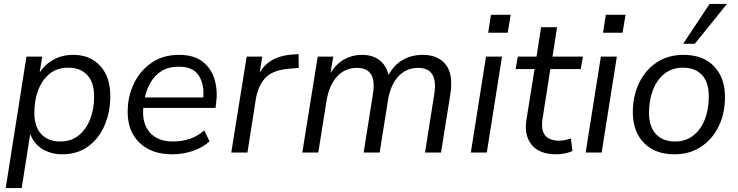

<svg xmlns="http://www.w3.org/2000/svg" viewBox="-20 -773 3739 973"><path d="M9 180 114 -486H194L181 -406Q209 -448 252.5 -471.5Q296 -495 351 -495Q437 -495 488 -439Q539 -383 539 -286Q539 -206 510.5 -139Q482 -72 427.5 -31.5Q373 9 295 9Q241 9 197 -16.5Q153 -42 133 -94L90 180ZM285 -56Q341 -56 379 -87Q417 -118 437 -169.5Q457 -221 457 -284Q457 -356 422 -393Q387 -430 326 -430Q270 -430 232 -399.5Q194 -369 174 -317Q154 -265 154 -202Q154 -131 189 -93.5Q224 -56 285 -56Z M853 9Q749 9 688 -48.5Q627 -106 627 -206Q627 -285 659 -350.5Q691 -416 749 -455.5Q807 -495 887 -495Q963 -495 1007.5 -460Q1052 -425 1068 -368.5Q1084 -312 1075 -247L1072 -226H706Q699 -148 739 -102Q779 -56 857 -56Q903 -56 942.5 -69.5Q982 -83 1015 -112L1042 -57Q1008 -25 957 -8Q906 9 853 9ZM886 -435Q833 -435 798 -412.5Q763 -390 742.5 -354Q722 -318 714 -279H1010Q1016 -345 987.5 -390Q959 -435 886 -435Z M1152 0 1230 -486H1309L1296 -405Q1318 -444 1357.5 -467.5Q1397 -491 1454 -496L1493 -499L1494 -429L1438 -424Q1358 -416 1322.5 -376Q1287 -336 1276 -268L1234 0Z M1512 0 1590 -486H1669L1655 -403Q1682 -448 1723.5 -471.5Q1765 -495 1814 -495Q1867 -495 1902 -469Q1937 -443 1949 -393Q1975 -442 2019.5 -468.5Q2064 -495 2123 -495Q2199 -495 2238.5 -446.5Q2278 -398 2262 -294L2215 0H2134L2181 -298Q2201 -429 2099 -429Q2038 -429 1998 -385Q1958 -341 1946 -264L1904 0H1823L1870 -298Q1891 -429 1789 -429Q1728 -429 1688 -385Q1648 -341 1635 -264L1593 0Z M2454 -607 2468 -698H2568L2553 -607ZM2366 0 2443 -486H2524L2447 0Z M2799 9Q2714 9 2674.5 -39Q2635 -87 2648 -167L2689 -423H2593L2604 -486H2699L2722 -635H2803L2780 -486H2934L2923 -423H2769L2730 -175Q2720 -114 2742.5 -87Q2765 -60 2814 -60Q2831 -60 2845.5 -63.5Q2860 -67 2873 -71L2881 -8Q2868 -1 2844.5 4Q2821 9 2799 9Z M3036 -607 3050 -698H3150L3135 -607ZM2948 0 3025 -486H3106L3029 0Z M3398 9Q3300 9 3243.5 -48.5Q3187 -106 3187 -205Q3187 -287 3219 -353Q3251 -419 3308.5 -457Q3366 -495 3444 -495Q3542 -495 3598 -437.5Q3654 -380 3654 -281Q3654 -199 3622.5 -133.5Q3591 -68 3533 -29.5Q3475 9 3398 9ZM3401 -56Q3456 -56 3494.5 -87Q3533 -118 3552.5 -169.5Q3572 -221 3572 -284Q3572 -356 3537.5 -393Q3503 -430 3441 -430Q3386 -430 3347.5 -399.5Q3309 -369 3289 -317Q3269 -265 3269 -202Q3269 -131 3304 -93.5Q3339 -56 3401 -56ZM3442 -551 3576 -753H3664L3501 -551Z"/></svg>

Font: Nunito Sans
Style: Italic
Weight: 400
Italic angle: -9°
Designer: Vernon Adams
Foundry: Vernon Adams
Version: Version 3.006; ttfautohint (v1.8.3)